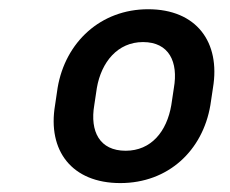

<svg xmlns="http://www.w3.org/2000/svg" viewBox="-20 -742 507 424"><path d="M107.2 -547.9 101.6 -509.9C84.5 -409.1 138.8 -337.7 245.7 -337.7C351.2 -337.7 427.6 -409.1 444.6 -509.9L450.3 -547.9C467.3 -649.1 413.7 -721.6 307.2 -721.6C202.4 -721.6 124.3 -649.1 107.2 -547.9ZM188.2 -509.9 193.9 -547.9C203.8 -604.8 239.7 -649.1 295.8 -649.1C353.7 -649.1 373.9 -604.8 364 -547.9L358.3 -509.9C348.4 -451.7 313.9 -409.1 257.5 -409.1C199.9 -409.1 178.3 -451.7 188.2 -509.9Z"/></svg>

Font: Magic Ui Pro Semi Bold
Style: Italic
Weight: 600
Italic angle: -9.39999°
Designer: Stefan Endress, Andreas Faust
Version: Version 1.000;FEAKit 1.0